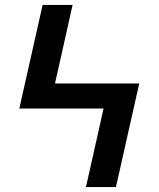

<svg xmlns="http://www.w3.org/2000/svg" viewBox="-20 -755 640 775"><path d="M448 0H327L398 -317H58L152 -735H273L202 -418H542Z"/></svg>

Font: Iosevka Fixed Extended
Style: Bold
Weight: 700
Width: 7
Monospace: yes
Designer: Belleve Invis
Foundry: Belleve Invis
Version: Version 24.1.1; ttfautohint (v1.8.4)